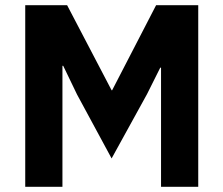

<svg xmlns="http://www.w3.org/2000/svg" viewBox="-20 -718 859 738"><path d="M599 -458H596L545 -356L409 -109L276 -355L223 -465H220V0H77V-698H238L409 -371H411L580 -698H742V0H599Z"/></svg>

Font: IBM Plex Thai
Style: Bold
Weight: 700
Designer: Mike Abbink, Paul van der Laan, Pieter van Rosmalen, Ben Mitchell, Mark Frömberg
Foundry: Bold Monday
Version: Version 1.0